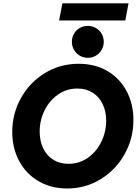

<svg xmlns="http://www.w3.org/2000/svg" viewBox="-20 -1104 820 1132"><path d="M52.2 -326.2Q52.2 -434.1 103.8 -526.4Q155.3 -618.7 245.1 -673.3Q335 -728 443.8 -728Q540.5 -728 613.8 -684.8Q687 -641.6 726.8 -566.2Q766.6 -490.7 766.6 -396.5Q766.6 -288.1 714.8 -195.3Q663.1 -102.5 573.5 -47.6Q483.9 7.3 376 7.3Q280.8 7.3 207 -35.9Q133.3 -79.1 92.8 -155Q52.2 -231 52.2 -326.2ZM606 -392.6Q606 -447.3 585.4 -490.2Q564.9 -533.2 526.6 -557.6Q488.3 -582 436 -582Q372.6 -582 321.5 -546.1Q270.5 -510.3 242.2 -451.9Q213.9 -393.6 213.9 -328.1Q213.9 -273.4 234.4 -230.2Q254.9 -187 293.5 -162.6Q332 -138.2 383.8 -138.2Q447.8 -138.2 498.5 -174.1Q549.3 -210 577.6 -268.6Q606 -327.1 606 -392.6ZM403.8 -857.4Q403.8 -883.8 416.3 -905.3Q428.7 -926.8 450.2 -939Q471.7 -951.2 498 -951.2Q523.9 -951.2 545.4 -938.7Q566.9 -926.3 579.3 -905Q591.8 -883.8 591.8 -857.4Q591.8 -831.5 579.3 -810.1Q566.9 -788.6 545.4 -775.9Q523.9 -763.2 498 -763.2Q471.7 -763.2 450.2 -775.9Q428.7 -788.6 416.3 -810.1Q403.8 -831.5 403.8 -857.4ZM347.7 -1084.5H737.8L718.8 -983.4H328.6Z"/></svg>

Font: Reddit Sans Chocolate ExBold
Style: Italic
Weight: 800
Italic angle: -11.25°
Designer: Stephen Hutchings
Version: Version 1.013